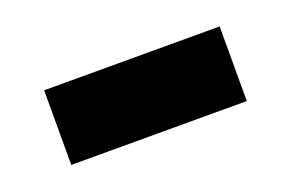

<svg xmlns="http://www.w3.org/2000/svg" viewBox="-35 -403 447 295"><g transform="rotate(-20 188.5 -256.0)"><path d="M45 -195V-317H332V-195Z"/></g></svg>

Font: Anek Odia
Style: Bold
Weight: 700
Designer: Yesha Goshar & Mahesh Sahu (Odia), Yesha Goshar (Latin)
Foundry: Ek Type
Version: Version 1.003